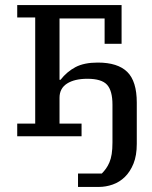

<svg xmlns="http://www.w3.org/2000/svg" viewBox="-20 -538 602 758"><path d="M288 147H382Q391 138 398.5 127.5Q406 117 412 103Q418 89 421 70Q424 51 424 24V-125Q424 -180 402.5 -203.5Q381 -227 325 -227Q274 -227 244.5 -208Q215 -189 215 -152V-50H302V0H48V-50H119V-469H48V-518H460V-365H393V-465H215V-223H219Q244 -255 278 -273Q312 -291 366 -291Q445 -291 482.5 -254Q520 -217 520 -133V30Q520 76 507 108Q494 140 473 160.5Q452 181 425 190.5Q398 200 370 200H288Z"/></svg>

Font: IBM Plex Serif Text
Style: Regular
Weight: 450
Designer: Mike Abbink, Paul van der Laan, Pieter van Rosmalen
Foundry: Bold Monday
Version: Version 3.001